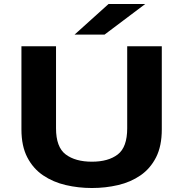

<svg xmlns="http://www.w3.org/2000/svg" viewBox="-20 -932 915 963"><path d="M441 11Q373 11 309.8 -3.8Q246.5 -18.5 196.2 -52.5Q146 -86.5 116.8 -143Q87.5 -199.5 87.5 -283V-700H261V-288.5Q261 -194 309.5 -157.5Q358 -121 441 -121Q523.5 -121 570.8 -157.5Q618 -194 618 -288.5V-700H791.5V-283Q791.5 -199.5 762.8 -143Q734 -86.5 684.8 -52.5Q635.5 -18.5 572.5 -3.8Q509.5 11 441 11ZM504.5 -758.5H354L524.5 -912H708.5Z"/></svg>

Font: Trispace SemiExpanded
Style: Bold
Weight: 700
Width: 6
Designer: Tyler Finck
Foundry: Etcetera Type Company
Version: Version 1.210; ttfautohint (v1.8.3)